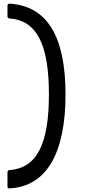

<svg xmlns="http://www.w3.org/2000/svg" viewBox="-20 -830 467 1052"><path d="M33 202C238 191 339 5 339 -313C339 -631 238 -797 33 -810C25 -810 21 -806 21 -799V-740C21 -734 25 -730 32 -729C180 -718 248 -590 248 -313C248 -36 180 91 32 102C25 102 21 106 21 114V192C21 199 25 204 33 202Z"/></svg>

Font: LINE Seed JP_OTF Regular
Style: Regular
Weight: 400
Designer: LY Corporation & Fontrix & Fontworks
Version: Version 1.002